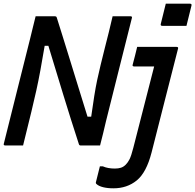

<svg xmlns="http://www.w3.org/2000/svg" viewBox="-22 -788 1058 1040"><path d="M876 -768H1007Q1018 -768 1015 -757L988 -648H857Q846 -648 849 -659ZM103 0H7Q-5 0 -1 -11Q35 -154 70.5 -297Q106 -440 142 -582Q149 -612 156.5 -641.5Q164 -671 171 -700H272Q280 -700 282.5 -698Q285 -696 287 -688Q297 -657 314.5 -600.5Q332 -544 354.5 -471.5Q377 -399 402 -317.5Q427 -236 452 -156H472Q481 -220 488.5 -267.5Q496 -315 504.5 -355Q513 -395 523 -436Q533 -477 546 -529Q557 -571 567.5 -614Q578 -657 588 -700H684Q696 -700 692 -689Q657 -550 622 -410.5Q587 -271 552 -131Q545 -98 536.5 -65.5Q528 -33 520 0H415Q407 0 405 -8Q362 -140 321 -274Q280 -408 240 -540H220Q207 -463 196.5 -406Q186 -349 174.5 -297Q163 -245 148 -183Q137 -137 125.5 -91.5Q114 -46 103 0ZM934 -534Q946 -534 942 -523Q908 -390 871.5 -247Q835 -104 799 38Q771 147 718.5 189.5Q666 232 593 232Q560 232 536.5 226Q513 220 502 210Q495 205 498 197Q508 156 519 113H535Q562 125 600 125Q619 125 633 120.5Q647 116 659 104Q671 92 680 74Q689 56 700 13Q726 -90 756 -205.5Q786 -321 813 -428H705Q693 -428 697 -439Q703 -462 709.5 -487Q716 -512 721 -534Z"/></svg>

Font: Recursive Sn Lnr St Med
Style: Italic
Weight: 500
Italic angle: -15°
Version: Version 1.079;hotconv 1.0.112;makeotfexe 2.5.65598; ttfautoh